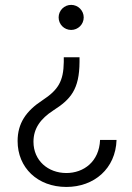

<svg xmlns="http://www.w3.org/2000/svg" viewBox="-20 -571 538 783"><path d="M304.3 -337.4H240.1V-318.2C239 -240.1 217.7 -204.5 153.4 -162.3C85.9 -118.3 51.8 -67.8 51.8 4.3C51.8 112.6 132.8 191.4 250.7 191.4C364 191.4 451.7 116.5 455.3 -0.4H388.1C384.6 87.7 321.7 134.6 250.7 134.6C175.8 134.6 116.5 83.8 116.5 7.1C116.5 -47.6 145.6 -87 197.4 -120.7C268.1 -165.8 303.6 -206 304.3 -318.2ZM270.2 -551.1C241.8 -551.1 219.1 -528.1 219.1 -500C219.1 -471.6 241.8 -448.9 270.2 -448.9C298.3 -448.9 321.4 -471.6 321.4 -500C321.4 -528.1 298.3 -551.1 270.2 -551.1Z"/></svg>

Font: Karasuma Gothic
Style: Light
Weight: 300
Designer: Rasmus Andersson / Ryoko Nishizuka
Foundry: rsms
Version: Version 1.00